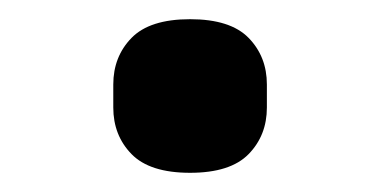

<svg xmlns="http://www.w3.org/2000/svg" viewBox="-20 -404 396 200"><path d="M178 -224Q136 -224 117 -243.5Q98 -263 98 -292V-316Q98 -345 117 -364.5Q136 -384 178 -384Q220 -384 239 -364.5Q258 -345 258 -316V-292Q258 -263 239 -243.5Q220 -224 178 -224Z"/></svg>

Font: IBM Plex Sans Thai Medium
Style: Regular
Weight: 500
Designer: Mike Abbink, Paul van der Laan, Pieter van Rosmalen, Ben Mitchell, Mark Frömberg
Foundry: Bold Monday
Version: Version 1.1